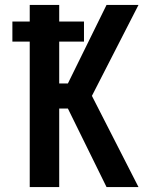

<svg xmlns="http://www.w3.org/2000/svg" viewBox="-20 -755 640 775"><path d="M100 0V-587H30V-668H100V-735H219V-668H319V-587H219V-418H254L410 -735H539L351 -368L539 0H410L254 -317H219V0Z"/></svg>

Font: Iosevka Fixed Extended
Style: Bold
Weight: 700
Width: 7
Monospace: yes
Designer: Belleve Invis
Foundry: Belleve Invis
Version: Version 24.1.1; ttfautohint (v1.8.4)